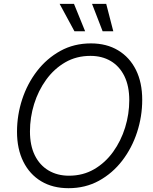

<svg xmlns="http://www.w3.org/2000/svg" viewBox="-20 -962 792 992"><path d="M334 10.3Q252.4 10.3 192.9 -25.4Q133.3 -61 100.6 -126.7Q67.9 -192.4 67.9 -281.2Q67.9 -367.2 94.5 -448.5Q121.1 -529.8 171.4 -595Q221.7 -660.2 292 -699Q362.3 -737.8 449.7 -737.8Q530.8 -737.8 590.3 -701.9Q649.9 -666 682.4 -600.8Q714.8 -535.6 714.8 -446.3Q714.8 -360.4 688.2 -278.8Q661.6 -197.3 611.6 -132.1Q561.5 -66.9 491.5 -28.3Q421.4 10.3 334 10.3ZM336.4 -54.2Q408.7 -54.2 466.3 -87.6Q523.9 -121.1 564.5 -177.5Q605 -233.9 626.5 -303.2Q647.9 -372.6 647.9 -444.3Q647.9 -517.1 622.8 -568.4Q597.7 -619.6 552.5 -646.5Q507.3 -673.3 447.3 -673.3Q374.5 -673.3 316.9 -639.9Q259.3 -606.4 218.5 -550Q177.7 -493.7 156.2 -424.3Q134.8 -355 134.8 -283.2Q134.8 -210.4 159.9 -159.4Q185.1 -108.4 230.7 -81.3Q276.4 -54.2 336.4 -54.2ZM510.3 -800.3 455.6 -941.9H528.8L565.4 -800.3ZM364.7 -800.3 288.1 -941.9H362.3L419.9 -800.3Z"/></svg>

Font: Inter 18pt Light
Style: Italic
Weight: 300
Italic angle: -9.3988°
Designer: Rasmus Andersson
Foundry: rsms
Version: Version 4.001;git-66647c0bb